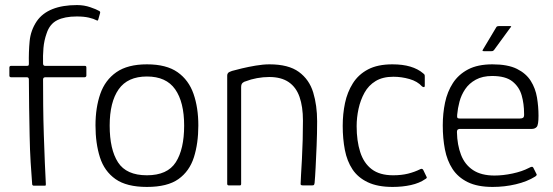

<svg xmlns="http://www.w3.org/2000/svg" viewBox="-20 -732 2183 758"><path d="M107 -5Q104 -42 101 -91Q98 -140 97 -195.5Q96 -251 95 -308Q94 -365 94 -418Q94 -427 86 -427H24Q20 -427 18.5 -429Q17 -431 17 -433V-465Q17 -468 18.5 -470Q20 -472 24 -472H86Q91 -472 92.5 -473.5Q94 -475 94 -481Q93 -527 97 -569.5Q101 -612 125 -648Q147 -680 187 -696Q227 -712 284 -712Q312 -712 336.5 -703.5Q361 -695 369 -690Q374 -688 375 -685.5Q376 -683 375 -680L368 -655Q367 -652 365.5 -651Q364 -650 361 -652Q350 -658 330.5 -662.5Q311 -667 283 -667Q235 -667 205.5 -652Q176 -637 164 -600Q154 -572 151.5 -542Q149 -512 150 -481Q150 -477 152 -474.5Q154 -472 158 -472H315Q318 -472 319.5 -470.5Q321 -469 321 -465V-433Q321 -431 319 -429Q317 -427 314 -427H159Q155 -427 152.5 -425Q150 -423 150 -418Q150 -373 150.5 -316Q151 -259 153 -200Q155 -141 157 -90.5Q159 -40 161 -5Q161 -2 160.5 -0.5Q160 1 157 1H113Q111 1 109 -0.5Q107 -2 107 -5Z M560 6Q480 6 436 -25Q392 -56 374.5 -111Q357 -166 357 -237Q357 -307 376 -361.5Q395 -416 439.5 -447Q484 -478 560 -478Q637 -478 681 -447Q725 -416 744 -361.5Q763 -307 763 -237Q763 -166 745.5 -111Q728 -56 684.5 -25Q641 6 560 6ZM560 -40Q641 -40 674 -91.5Q707 -143 707 -236Q707 -329 671.5 -379.5Q636 -430 560 -430Q484 -430 448.5 -379.5Q413 -329 413 -236Q413 -142 446 -91Q479 -40 560 -40Z M884 0Q877 0 877 -6Q877 -113 877 -220Q877 -327 877 -434Q877 -440 880.5 -444Q884 -448 896 -452Q910 -456 935 -462Q960 -468 989.5 -473Q1019 -478 1044 -478Q1119 -478 1160 -448Q1201 -418 1216.5 -367Q1232 -316 1232 -253Q1232 -205 1230 -157Q1228 -109 1226 -70Q1224 -31 1222 -10Q1221 -3 1219 -1.5Q1217 0 1210 0H1177Q1170 0 1168 -2Q1166 -4 1167 -10Q1167 -17 1168.5 -42.5Q1170 -68 1172 -104Q1174 -140 1175 -180Q1176 -220 1176 -256Q1176 -311 1162.5 -349.5Q1149 -388 1119.5 -408Q1090 -428 1043 -428Q1019 -428 994.5 -423.5Q970 -419 950 -411Q944 -410 938 -405Q932 -400 932 -388Q932 -328 932 -264Q932 -200 932 -135.5Q932 -71 932 -6Q932 0 927 0Z M1530 6Q1471 6 1432 -12.5Q1393 -31 1371.5 -63.5Q1350 -96 1341.5 -140Q1333 -184 1333 -235Q1333 -282 1342 -325Q1351 -368 1373 -403Q1395 -438 1433 -458Q1471 -478 1529 -478Q1570 -478 1600 -469Q1630 -460 1650 -443Q1655 -439 1656 -437Q1657 -435 1657 -429V-394Q1657 -388 1653.5 -388Q1650 -388 1646 -391Q1628 -411 1596.5 -420Q1565 -429 1533 -429Q1491 -429 1463 -412Q1435 -395 1419 -366Q1403 -337 1395.5 -302.5Q1388 -268 1388 -234Q1388 -176 1402 -132Q1416 -88 1447.5 -64Q1479 -40 1532 -40Q1565 -40 1591 -46.5Q1617 -53 1639 -64Q1647 -68 1651 -61L1663 -36Q1666 -32 1664.5 -29.5Q1663 -27 1659 -25Q1636 -9 1602.5 -1.5Q1569 6 1530 6Z M1728 -237Q1728 -284 1737 -327Q1746 -370 1768 -404Q1790 -438 1828 -458Q1866 -478 1924 -478Q1985 -478 2021 -460Q2057 -442 2075.5 -412.5Q2094 -383 2100 -347Q2106 -311 2106 -275Q2106 -239 2099 -231Q2092 -223 2079 -223H1794Q1792 -223 1788 -221Q1784 -219 1784 -210Q1785 -160 1800 -121Q1815 -82 1847.5 -60.5Q1880 -39 1932 -39Q1966 -39 2003.5 -47Q2041 -55 2068 -69Q2075 -73 2079.5 -73.5Q2084 -74 2087 -67L2097 -47Q2100 -43 2098.5 -40.5Q2097 -38 2093 -35Q2061 -15 2016.5 -4.5Q1972 6 1925 6Q1865 6 1826.5 -13Q1788 -32 1766.5 -65Q1745 -98 1736.5 -142Q1728 -186 1728 -237ZM2049 -284Q2049 -322 2039.5 -355.5Q2030 -389 2003 -410.5Q1976 -432 1923 -432Q1885 -432 1858.5 -417.5Q1832 -403 1816.5 -380Q1801 -357 1794 -330.5Q1787 -304 1785 -280Q1784 -271 1785.5 -267.5Q1787 -264 1796 -264H2031Q2041 -264 2045.5 -267.5Q2050 -271 2049 -284ZM1890 -530Q1885 -530 1885 -532Q1885 -534 1887 -537L1939 -624Q1941 -629 1950 -629H1994Q1997 -629 1998 -627.5Q1999 -626 1995 -623L1930 -534Q1928 -532 1926 -531Q1924 -530 1920 -530Z"/></svg>

Font: Glory Light
Style: Regular
Weight: 300
Version: Version 1.011